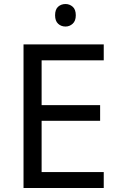

<svg xmlns="http://www.w3.org/2000/svg" viewBox="-20 -935 596 955"><path d="M496 0H97V-714H496V-635H187V-412H478V-334H187V-79H496ZM306 -915Q326 -915 341.5 -901.5Q357 -888 357 -859Q357 -831 341.5 -817Q326 -803 306 -803Q284 -803 269 -817Q254 -831 254 -859Q254 -888 269 -901.5Q284 -915 306 -915Z"/></svg>

Font: Noto Sans Vai
Style: Regular
Weight: 400
Designer: Monotype Design Team
Foundry: Monotype Imaging Inc.
Version: Version 2.001; ttfautohint (v1.8.4.7-5d5b)